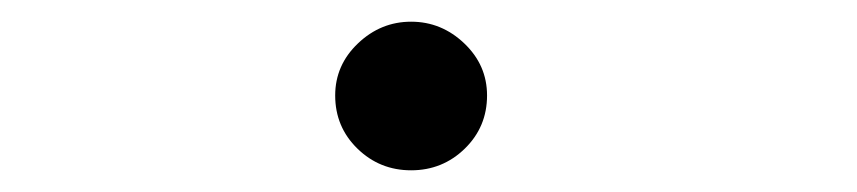

<svg xmlns="http://www.w3.org/2000/svg" viewBox="-20 -419 790 177"><path d="M359 -262Q330 -262 309.5 -282Q289 -302 289 -331Q289 -359 310 -379Q331 -399 359 -399Q387 -399 408 -379Q429 -359 429 -331Q429 -302 408.5 -282Q388 -262 359 -262Z"/></svg>

Font: Inconsolata ExtraExpanded Medium
Style: Regular
Weight: 500
Width: 8
Monospace: yes
Designer: Raph Levien, Cyreal, Brenton Simpson
Foundry: Raph Levien, Cyreal, Google
Version: Version 3.001; ttfautohint (v1.8.2.53-6de2)